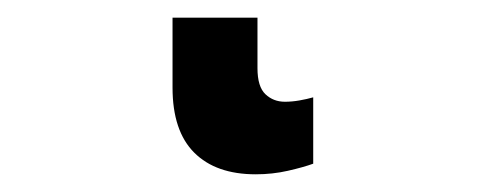

<svg xmlns="http://www.w3.org/2000/svg" viewBox="-20 36 540 217"><path d="M269 233Q224 233 199.5 208.5Q175 184 175 135V56H271V113Q271 134 280 142.5Q289 151 302 151Q310 151 318.5 149.5Q327 148 334 146V221Q323 225 305.5 229Q288 233 269 233Z"/></svg>

Font: Noto Sans Mono ExtraCondensed
Style: Bold
Weight: 700
Width: 2
Designer: Monotype Design Team
Foundry: Monotype Imaging Inc.
Version: Version 2.014